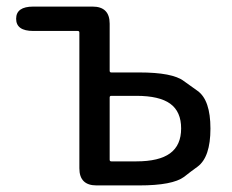

<svg xmlns="http://www.w3.org/2000/svg" viewBox="-20 -563 705 583"><path d="M273 0Q221 0 221 -52V-464Q221 -469 216 -469H81Q29 -469 29 -506Q29 -543 81 -543H261Q313 -543 313 -491V-348Q313 -343 318 -343H403Q504 -343 538 -317Q559 -302 580 -287Q619 -259 619 -172.5Q619 -86 580 -57Q559 -42 539 -26Q504 0 403 0ZM313 -78Q313 -73 318 -73H394Q463 -73 496.5 -97.5Q530 -122 530 -173Q530 -224 497 -248Q464 -272 394 -272H318Q313 -272 313 -267Z"/></svg>

Font: Resource Han Rounded HK
Style: Regular
Weight: 400
Designer: Cyano Hao (round all glyphs); Ryoko NISHIZUKA  (kana, bopomofo & ideographs); Paul D. Hunt (Latin, Greek & Cyrillic); Sa
Foundry: Cyano Hao
Version: 0.990